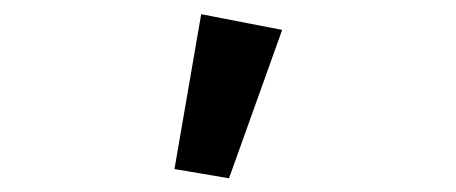

<svg xmlns="http://www.w3.org/2000/svg" viewBox="-20 -864 655 276"><path d="M269.2 -843.6 385.6 -821 309.2 -607.7 230.8 -621Z"/></svg>

Font: Fira Code Medium
Style: Regular
Weight: 500
Designer: Carrois Corporate, Edenspiekermann AG, Nikita Prokopov
Foundry: Carrois Corporate, Edenspiekermann AG, Nikita Prokopov
Version: Version 6.002